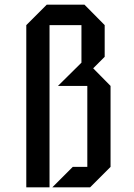

<svg xmlns="http://www.w3.org/2000/svg" viewBox="-20 -798 571 818"><path d="M451 -87 364 0H203L290 -87H352V-432H227L327 -531V-691H191V0H92V-691L179 -778H340L426 -691V-556L377 -507L451 -432Z"/></svg>

Font: Iceberg
Style: Regular
Weight: 400
Designer: Victor Kharyk
Foundry: Cyreal (www.cyreal.org)
Version: Version 1.002